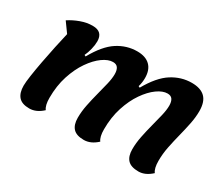

<svg xmlns="http://www.w3.org/2000/svg" viewBox="-108 -867 1342 1159"><g transform="rotate(30 563.0 -287.5)"><path d="M172 25Q120 25 97 -1.5Q74 -28 74 -78Q74 -102 81 -149.5Q88 -197 99 -255.5Q110 -314 122.5 -373Q135 -432 146 -478L97 -546Q132 -569 173.5 -584Q215 -599 255 -599Q292 -599 309 -581.5Q326 -564 326 -531Q326 -505 318.5 -475Q311 -445 300 -422L310 -417Q366 -518 429.5 -559Q493 -600 566 -600Q624 -600 655 -570Q686 -540 686 -483Q686 -469 684 -454Q682 -439 677 -422L687 -417Q744 -518 808.5 -559Q873 -600 946 -600Q1008 -600 1039 -569.5Q1070 -539 1070 -474Q1070 -432 1060.5 -385Q1051 -338 1038.5 -289Q1026 -240 1016 -190.5Q1006 -141 1006 -92Q1006 -39 1024 -16Q980 25 933 25Q880 25 857 0Q834 -25 834 -73Q834 -117 843.5 -164Q853 -211 865 -256.5Q877 -302 886.5 -342Q896 -382 896 -412Q896 -440 885.5 -455.5Q875 -471 851 -471Q818 -471 779.5 -443.5Q741 -416 706 -365.5Q671 -315 648.5 -245.5Q626 -176 626 -92Q626 -39 644 -16Q600 25 552 25Q500 25 477 0Q454 -25 454 -73Q454 -117 463.5 -164Q473 -211 485 -256.5Q497 -302 506.5 -342Q516 -382 516 -412Q516 -440 505.5 -455.5Q495 -471 471 -471Q438 -471 399.5 -443.5Q361 -416 326 -365.5Q291 -315 268.5 -245.5Q246 -176 246 -92Q246 -39 264 -16Q220 25 172 25Z"/></g></svg>

Font: Lemonada SemiBold
Style: Regular
Weight: 600
Designer: Mohamed Gaber (Arabic), Eduardo Tunni (Latin)
Foundry: Kief Type Foundry
Version: Version 4.005; ttfautohint (v1.8.3)